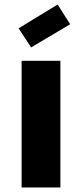

<svg xmlns="http://www.w3.org/2000/svg" viewBox="-20 -826 361 846"><path d="M75.2 0V-558.1H246.1V0ZM62 -701.2 233.9 -806.2 289.1 -719.2 117.2 -617.2Z"/></svg>

Font: PoppinsZ
Style: Bold
Weight: 700
Designer: Ninad Kale (Devanagari), Jonny Pinhorn (Latin)
Foundry: Indian Type Foundry
Version: Version 3.002;FEAKit 1.0